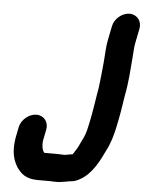

<svg xmlns="http://www.w3.org/2000/svg" viewBox="-61 -792 776 1028"><g transform="rotate(5 327.0 -278.5)"><path d="M505.1 -669 489.1 -589C485.9 -573 483.8 -555.3 482.7 -536.3C479.5 -490.2 476.9 -450.8 471.4 -405C466.8 -367.5 465.6 -340.9 457.2 -298.8C450.2 -257.8 446 -223.1 438.6 -186L429.5 -140C427 -127.6 424.1 -114.7 420.8 -101.6C413.7 -73.4 401.7 -50.6 390.7 -28.6C386.6 -20.3 381.5 -8.3 378.2 -3.1L367.1 14.2C362.4 21.3 358.8 28.7 354.9 32.6C346.5 33.8 324.9 37.9 314.2 39.5H305.6C298.5 38.9 288.3 38.5 278.3 38.5H204.1C203.4 37.4 200.9 34 199 31.7C191.1 21.8 188.6 0 190.3 -23.8L202.9 -87C210.8 -126.8 184.6 -161.5 144.2 -161.5C104.2 -161.5 62.9 -127.1 54.9 -87L43.5 -30C40.1 -12.8 40.2 -1 38.9 13.6C36.6 62.9 48.8 99.6 68.6 130.3C91.5 162.2 119 186.5 180.8 186.5H248.8C256.6 186.5 263 186.8 269.6 187.5C294.8 189 308.9 185 329.2 182.4C344 180.5 348.3 177.5 358.6 177.5C374.9 177.5 394.1 168.6 410 159.5C469.6 125.3 504.9 55.7 534.2 -6.4C553.5 -42.8 567.9 -92 577.5 -140L586.8 -187C594.6 -225.7 599 -262 605.8 -302.2C620.9 -377.6 623.4 -441.9 629.4 -508.4C631.6 -532.5 632.3 -564.8 637.1 -589L653.1 -669C661.1 -709.1 633.5 -743.5 593.4 -743.5C553.1 -743.5 513 -708.8 505.1 -669Z"/></g></svg>

Font: Smoothie
Style: SeBdIt
Weight: 600
Foundry: Cannot Into Space Fonts
Version: Version 0.8